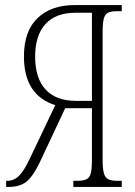

<svg xmlns="http://www.w3.org/2000/svg" viewBox="-20 -734 531 754"><path d="M4 0V-24H9Q35 -24 55 -44Q75 -64 96 -109L197 -321Q74 -360 74 -512Q74 -612 127.5 -663Q181 -714 272 -714H458V-690H439Q416 -690 404 -684Q392 -678 387.5 -660Q383 -642 383 -606V-108Q383 -71 388 -53.5Q393 -36 405.5 -30Q418 -24 441 -24H458V0H268V-24H284Q307 -24 319.5 -30Q332 -36 336.5 -53.5Q341 -71 341 -108V-309H236L134 -92Q108 -39 82.5 -19.5Q57 0 15 0ZM278 -338H341V-684H277Q199 -684 158.5 -639.5Q118 -595 118 -512Q118 -427 159 -382.5Q200 -338 278 -338Z"/></svg>

Font: Noto Serif ExtraCondensed ExtraLight
Style: Regular
Weight: 200
Width: 2
Designer: Monotype Design Team
Foundry: Monotype Imaging Inc.
Version: Version 2.015